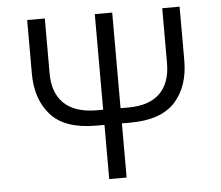

<svg xmlns="http://www.w3.org/2000/svg" viewBox="-52 -789 977 848"><g transform="rotate(-5 436.5 -365.5)"><path d="M98.6 -493.2V-731.4H176.8V-488.3Q176.8 -401.4 224.1 -355.5Q271.5 -309.6 362.3 -307.6H398.4V-731.4H475.6V-307.6H510.7Q602.5 -307.6 649.9 -354Q697.3 -400.4 697.3 -488.3V-731.4H774.4V-494.1Q774.4 -377 711.4 -308.6Q648.4 -240.2 512.7 -240.2H475.6V0H398.4V-240.2H361.3Q222.7 -240.2 160.6 -310.1Q98.6 -379.9 98.6 -493.2Z"/></g></svg>

Font: Gothic A1
Style: Regular
Weight: 400
Designer: HanYang I&C Co.,Ltd.
Foundry: HanYang I&C Co.,Ltd.
Version: Version 2.50